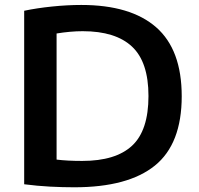

<svg xmlns="http://www.w3.org/2000/svg" viewBox="-20 -768 822 794"><path d="M287 6.5Q239.5 6.5 187 3.8Q134.5 1 80 -6V-723.5Q132 -734.5 195.2 -741Q258.5 -747.5 316 -747.5Q520.5 -747.5 626 -655Q731.5 -562.5 731.5 -370Q731.5 -173 620.5 -83.2Q509.5 6.5 287 6.5ZM320 -102.5Q458.5 -102.5 526.2 -165.5Q594 -228.5 594 -371Q594 -511.5 526 -575.2Q458 -639 322 -639Q296.5 -639 268.8 -636.5Q241 -634 214 -629.5V-108Q258.5 -102.5 320 -102.5Z"/></svg>

Font: Encode Sans Semi Expanded SemiBold
Style: Regular
Weight: 600
Width: 6
Designer: Multiple Designers
Foundry: Impallari Type
Version: Version 3.000; ttfautohint (v1.8.3) -l 8 -r 50 -G 200 -x 14 